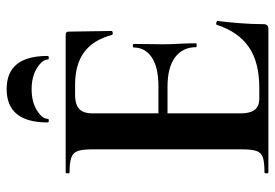

<svg xmlns="http://www.w3.org/2000/svg" viewBox="-148 -700 847 592"><g transform="rotate(-90 276.0 -403.5)"><path d="M483 0H41Q38 0 38 -6Q38 -12 41 -12Q72 -12 87 -17Q102 -22 107 -37Q112 -52 112 -81V-544Q112 -573 107 -587.5Q102 -602 87 -607.5Q72 -613 41 -613Q38 -613 38 -619Q38 -625 41 -625H465Q475 -625 475 -616L477 -483Q477 -481 472 -480Q467 -479 465 -482Q449 -541 411 -568.5Q373 -596 311 -596H281Q261 -596 248 -590.5Q235 -585 229 -573Q223 -561 223 -543V-85Q223 -66 228 -53Q233 -40 243 -34Q253 -28 269 -28H302Q380 -28 427 -60Q474 -92 496 -159Q497 -162 502.5 -160.5Q508 -159 508 -157Q504 -128 501 -88.5Q498 -49 498 -15Q498 0 483 0ZM427 -223Q427 -264 396 -287.5Q365 -311 305 -311H170V-339H306Q365 -339 395.5 -359.5Q426 -380 426 -415Q426 -418 431.5 -418Q437 -418 437 -415Q437 -382 436.5 -363.5Q436 -345 436 -325Q436 -300 437.5 -276Q439 -252 439 -223Q439 -221 433 -221Q427 -221 427 -223ZM206 -680Q206 -677 200.5 -677Q195 -677 195 -681Q195 -807 298 -807Q400 -807 400 -681Q400 -677 394.5 -677Q389 -677 389 -680Q389 -697 362.5 -713.5Q336 -730 298 -730Q258 -730 232 -713.5Q206 -697 206 -680Z"/></g></svg>

Font: Cormorant Light
Style: Regular
Weight: 300
Designer: Christian Thalmann (Catharsis Fonts)
Foundry: Catharsis Fonts
Version: Version 4.000